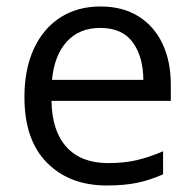

<svg xmlns="http://www.w3.org/2000/svg" viewBox="-20 -565 602 595"><path d="M291.5 -544.9Q359.9 -544.9 408.7 -514.6Q457.5 -484.4 483.4 -429.9Q509.3 -375.5 509.3 -302.7V-252.4H139.6Q141.1 -158.2 186.5 -108.9Q231.9 -59.6 314.5 -59.6Q365.2 -59.6 404.3 -68.8Q443.4 -78.1 485.4 -96.2V-24.9Q444.8 -6.8 405 1.5Q365.2 9.8 311 9.8Q195.3 9.8 125.5 -60.8Q55.7 -131.3 55.7 -263.7Q55.7 -350.1 84.7 -413.3Q113.8 -476.6 166.7 -510.7Q219.7 -544.9 291.5 -544.9ZM290.5 -478.5Q225.6 -478.5 187 -436Q148.4 -393.6 141.1 -317.4H424.3Q423.8 -389.2 391.4 -433.8Q358.9 -478.5 290.5 -478.5Z"/></svg>

Font: Open Sans
Style: Regular
Weight: 400
Designer: Monotype Design Team
Foundry: Monotype Imaging Inc.
Version: Version 3.000; ttfautohint (v1.8.4)